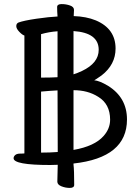

<svg xmlns="http://www.w3.org/2000/svg" viewBox="-20 -796 690 945"><path d="M189 -414.1Q234.9 -414.1 263.2 -416V-642.1Q221.2 -639.2 182.1 -627.9V-414.1ZM182.1 -44.9Q227.1 -44.9 264.2 -47.9L263.2 -351.1Q223.1 -349.1 182.1 -345.2ZM341.8 -430.2Q360.8 -436 383.8 -446.8Q465.8 -485.8 465.8 -550.8Q465.8 -634.8 341.8 -643.1ZM341.8 -58.1Q445.8 -76.2 490.2 -127Q522 -163.1 522 -207Q522 -284.2 462.9 -319.8Q412.1 -352.1 341.8 -352.1ZM345.2 113.8Q345.2 128.9 323.5 128.9Q301.8 128.9 282 120.8Q262.2 112.8 262.2 98.1L264.2 15.1Q249 16.1 227.1 16.1Q46.9 16.1 46.9 -17.1Q46.9 -25.9 54.9 -33Q63 -40 80.1 -40Q97.2 -40 100.1 -41V-621.1Q89.8 -624 75 -639.4Q60.1 -654.8 60.1 -667.5Q60.1 -680.2 70.8 -685.1Q97.2 -694.8 159.7 -703.9Q222.2 -712.9 263.2 -714.8Q261.2 -738.8 261.2 -761.2Q261.2 -775.9 283.2 -775.9Q305.2 -775.9 324.7 -769Q344.2 -762.2 344.2 -747.1L342.8 -716.8Q404.8 -714.8 451.2 -695.8Q548.8 -654.8 548.8 -557.1Q548.8 -478 480 -424.8Q450.2 -403.8 443.8 -400.9Q469.2 -398.9 511.2 -374Q605 -315.9 605 -208Q605 -20 341.8 8.8V14.2Q345.2 41 345.2 113.8Z"/></svg>

Font: LXGW WenKai Screen
Style: Regular
Weight: 400
Designer: LXGW / Fontworks Inc.
Foundry: LXGW / Fontworks Inc.
Version: Version 1.510;January 18,2025